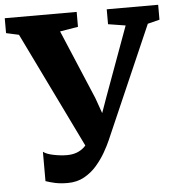

<svg xmlns="http://www.w3.org/2000/svg" viewBox="-74 -793 796 859"><g transform="rotate(-5 323.5 -363.5)"><path d="M195.5 16Q163.5 16 139.5 10.8Q115.5 5.5 97 -1V-133Q111 -121.5 143.2 -115Q175.5 -108.5 203 -108.5Q227 -108.5 246.5 -115.5Q266 -122.5 281.8 -137.2Q297.5 -152 309 -175.5V-102L36 -663.5L-21 -676V-743H302V-676L220.5 -662.5L351.5 -352L404 -204H348.5L401.5 -353L515 -663.5L437 -676V-743H668V-676L614.5 -662.5L394.5 -158Q384.5 -135 367.5 -105.2Q350.5 -75.5 326.5 -47.8Q302.5 -20 270 -2Q237.5 16 195.5 16Z"/></g></svg>

Font: Merriweather ExtraBold
Style: Regular
Weight: 800
Version: Version 2.100